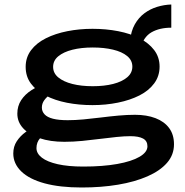

<svg xmlns="http://www.w3.org/2000/svg" viewBox="-20 -611 822 853"><path d="M343 222Q246 222 178 203.5Q110 185 74.5 150.5Q39 116 39 71Q39 40 54.5 16.5Q70 -7 93.5 -24Q117 -41 140 -51L193 -24Q175 -16 158.5 2.5Q142 21 142 47Q142 71 166 89.5Q190 108 236.5 118.5Q283 129 350 129Q437 129 501 117.5Q565 106 600 85.5Q635 65 635 39Q635 15 615.5 4.5Q596 -6 559 -6Q533 -6 498.5 -2.5Q464 1 425 6Q386 11 345.5 15Q305 19 266 19Q203 19 156 3Q109 -13 83 -41Q57 -69 57 -106Q57 -140 74 -166Q91 -192 120 -210.5Q149 -229 184 -241L233 -208Q218 -202 202.5 -191Q187 -180 176.5 -165.5Q166 -151 166 -133Q166 -116 178 -103Q190 -90 215.5 -83.5Q241 -77 281 -77Q313 -77 351 -80.5Q389 -84 428.5 -89Q468 -94 506.5 -97.5Q545 -101 580 -101Q632 -101 671 -86Q710 -71 731.5 -42Q753 -13 753 30Q753 77 722 112.5Q691 148 635 172.5Q579 197 504.5 209.5Q430 222 343 222ZM391 -144Q331 -144 277.5 -154.5Q224 -165 182.5 -186.5Q141 -208 117.5 -239.5Q94 -271 94 -314Q94 -356 118 -388Q142 -420 184 -441Q226 -462 279.5 -472.5Q333 -483 391 -483Q451 -483 505 -472.5Q559 -462 600 -441Q641 -420 665 -388.5Q689 -357 689 -315Q689 -273 665 -240.5Q641 -208 599.5 -187Q558 -166 504 -155Q450 -144 391 -144ZM392 -228Q443 -228 482.5 -238Q522 -248 545 -267.5Q568 -287 568 -315Q568 -343 545 -362Q522 -381 482 -390.5Q442 -400 392 -400Q341 -400 301.5 -390Q262 -380 239 -361Q216 -342 216 -314Q216 -286 239 -267Q262 -248 301.5 -238Q341 -228 392 -228ZM602 -392 558 -431Q562 -473 579 -503Q596 -533 621.5 -552Q647 -571 678 -580.5Q709 -590 741 -591V-488Q689 -488 653 -467.5Q617 -447 602 -392Z"/></svg>

Font: BioRhyme SemiExpanded SemiBold
Style: Regular
Weight: 600
Width: 6
Designer: Aoife Mooney
Foundry: Aoife Mooney Type
Version: Version 1.600;gftools[0.9.33]